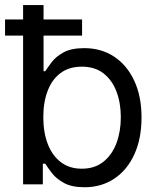

<svg xmlns="http://www.w3.org/2000/svg" viewBox="-40 -748 621 779"><path d="M302.7 11.7Q250.5 11.7 218.8 -6.1Q187 -23.9 169.9 -46.6Q152.8 -69.3 143.6 -84H133.8V0H53.7V-727.5H136.7V-459H143.6Q152.8 -473.1 169.4 -495.4Q186 -517.6 217.3 -535.2Q248.5 -552.7 301.8 -552.7Q370.6 -552.7 422.9 -518.3Q475.1 -483.9 504.6 -420.7Q534.2 -357.4 534.2 -271.5Q534.2 -185.1 504.9 -121.3Q475.6 -57.6 423.3 -22.9Q371.1 11.7 302.7 11.7ZM292 -63.5Q344.2 -63.5 379.4 -91.6Q414.6 -119.6 432.4 -167Q450.2 -214.4 450.2 -272.5Q450.2 -330.1 432.6 -376.5Q415 -422.9 380.1 -450.2Q345.2 -477.5 292 -477.5Q240.7 -477.5 206.1 -451.9Q171.4 -426.3 153.6 -380.1Q135.7 -334 135.7 -272.5Q135.7 -210.9 153.8 -163.8Q171.9 -116.7 206.8 -90.1Q241.7 -63.5 292 -63.5ZM-19.5 -603.5V-668.9H293V-603.5Z"/></svg>

Font: Inter Tight
Style: Regular
Weight: 400
Designer: Rasmus Andersson
Foundry: rsms
Version: Version 3.002